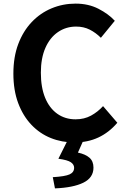

<svg xmlns="http://www.w3.org/2000/svg" viewBox="-20 -774 696 1062"><path d="M392 14Q322 14 261 -10.5Q200 -35 153.5 -84Q107 -133 80.5 -204Q54 -275 54 -367Q54 -459 81 -530.5Q108 -602 155.5 -652Q203 -702 265.5 -728Q328 -754 398 -754Q469 -754 524.5 -725.5Q580 -697 615 -659L538 -565Q510 -593 476.5 -610Q443 -627 401 -627Q345 -627 300.5 -596.5Q256 -566 231 -509Q206 -452 206 -372Q206 -291 229.5 -233.5Q253 -176 296.5 -145Q340 -114 398 -114Q446 -114 483.5 -134.5Q521 -155 550 -187L629 -95Q583 -41 524 -13.5Q465 14 392 14ZM284 268 272 206Q340 202 365 190.5Q390 179 390 154Q390 136 372 123.5Q354 111 303 104L357 -4H444L411 70Q453 79 475 98.5Q497 118 497 153Q497 209 441 236.5Q385 264 284 268Z"/></svg>

Font: Noto Sans HK Thin
Style: Bold
Weight: 700
Version: Version 2.004-H2;hotconv 1.0.118;makeotfexe 2.5.65603